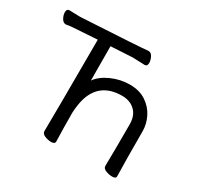

<svg xmlns="http://www.w3.org/2000/svg" viewBox="-155 -901 1138 1103"><g transform="rotate(30 414.0 -349.5)"><path d="M307 17Q286 17 264.5 8Q243 -1 243 -18Q245 -107 246 -626Q97 -617 78 -615Q55 -611 43 -610Q25 -610 14 -630Q3 -650 3 -669Q3 -691 22 -691L93 -689Q494 -711 531 -716Q549 -716 559 -695.5Q569 -675 569 -658Q569 -635 551 -635L471 -638L328 -630L329 -403Q357 -443 415 -469Q473 -495 536 -495Q600 -495 644 -465.5Q688 -436 710 -391Q732 -346 732 -300Q732 -108 735 -2Q735 14 710 14Q690 14 668 5.5Q646 -3 646 -20Q648 -108 648 -296Q648 -354 615 -385.5Q582 -417 529 -417Q383 -417 343 -284Q332 -245 329 -192Q329 -96 332 0Q332 17 307 17Z"/></g></svg>

Font: LXGW WenKai Medium
Style: Regular
Weight: 500
Designer: LXGW / Fontworks Inc.
Foundry: LXGW / Fontworks Inc.
Version: Version 1.501; October 10, 2024